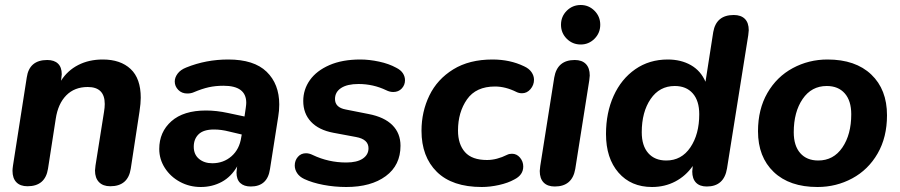

<svg xmlns="http://www.w3.org/2000/svg" viewBox="-20 -738 3602 768"><path d="M30 -55Q30 -62 32 -76L87 -428Q97 -498 169 -498Q197 -498 212 -483.5Q227 -469 227 -441Q227 -436 225 -422L224 -415Q250 -456 293 -478Q336 -500 391 -500Q462 -500 502.5 -462Q543 -424 543 -347Q543 -325 538 -292L503 -63Q492 7 421 7Q392 7 376 -9.5Q360 -26 360 -56Q361 -66 362 -76L396 -290Q399 -308 399 -322Q399 -390 331 -390Q278 -390 245 -356.5Q212 -323 203 -263L172 -63Q161 7 90 7Q61 7 45.5 -9Q30 -25 30 -55Z M617 -142Q617 -210 665.5 -253Q714 -296 804 -296Q846 -296 892 -286L958 -272L963 -306Q965 -320 965 -327Q965 -395 874 -395Q842 -395 815 -389Q788 -383 755 -369Q744 -364 729 -364Q707 -364 693 -378.5Q679 -393 679 -412Q679 -428 690.5 -443.5Q702 -459 725 -468Q804 -500 893 -500Q996 -500 1046.5 -451Q1097 -402 1097 -320Q1097 -295 1093 -272L1060 -62Q1050 8 983 8Q956 8 941 -6Q926 -20 926 -48Q927 -59 928 -69L929 -73Q905 -31 867 -10.5Q829 10 783 10Q738 10 700 -10.5Q662 -31 639.5 -66Q617 -101 617 -142ZM829 -85Q874 -85 906 -113Q938 -141 945 -189L947 -200L896 -212Q865 -220 836 -220Q794 -220 774.5 -201Q755 -182 755 -151Q755 -120 776 -102.5Q797 -85 829 -85Z M1197 -22Q1178 -31 1168.5 -45.5Q1159 -60 1159 -76Q1159 -96 1171.5 -110.5Q1184 -125 1204 -125Q1217 -125 1231 -118Q1294 -88 1365 -88Q1408 -88 1431 -103.5Q1454 -119 1454 -145Q1454 -181 1404 -190L1313 -207Q1255 -218 1224 -251Q1193 -284 1193 -334Q1193 -380 1219.5 -417.5Q1246 -455 1297.5 -477.5Q1349 -500 1421 -500Q1457 -500 1496.5 -491.5Q1536 -483 1565 -467Q1583 -458 1591.5 -445Q1600 -432 1600 -417Q1600 -398 1587 -384Q1574 -370 1553 -370Q1539 -370 1525 -377Q1473 -402 1414 -402Q1369 -402 1344.5 -386Q1320 -370 1320 -342Q1320 -308 1363 -300L1454 -282Q1517 -270 1549.5 -237.5Q1582 -205 1582 -155Q1582 -77 1523 -33.5Q1464 10 1365 10Q1318 10 1273.5 1.5Q1229 -7 1197 -22Z M1666 -215Q1666 -291 1697.5 -356Q1729 -421 1793 -460.5Q1857 -500 1950 -500Q2020 -500 2076 -473Q2096 -464 2106 -449.5Q2116 -435 2116 -419Q2116 -398 2102 -381.5Q2088 -365 2068 -365Q2056 -365 2046 -370Q2002 -392 1960 -392Q1884 -392 1848 -340.5Q1812 -289 1812 -216Q1812 -161 1840 -129.5Q1868 -98 1928 -98Q1967 -98 2009 -119Q2017 -123 2028 -123Q2047 -123 2060 -107.5Q2073 -92 2073 -72Q2073 -38 2037 -20Q2012 -6 1976 2Q1940 10 1907 10Q1789 10 1727.5 -50.5Q1666 -111 1666 -215Z M2139 -54Q2140 -64 2141 -74L2197 -428Q2209 -498 2279 -498Q2308 -498 2323.5 -482Q2339 -466 2339 -436Q2338 -426 2337 -416L2281 -62Q2269 8 2199 8Q2170 8 2154.5 -8Q2139 -24 2139 -54ZM2224 -639Q2224 -672 2247 -695Q2270 -718 2303 -718Q2335 -718 2358 -695Q2381 -672 2381 -639Q2381 -606 2358 -583Q2335 -560 2303 -560Q2270 -560 2247 -583Q2224 -606 2224 -639Z M2404 -202Q2404 -287 2434.5 -354.5Q2465 -422 2521 -461Q2577 -500 2651 -500Q2704 -500 2743.5 -477.5Q2783 -455 2802 -411L2833 -610Q2845 -678 2915 -678Q2944 -678 2959.5 -662.5Q2975 -647 2975 -617Q2974 -607 2973 -597L2888 -64Q2876 8 2807 8Q2779 8 2764 -7.5Q2749 -23 2749 -52Q2749 -58 2751 -74Q2723 -34 2681 -12Q2639 10 2588 10Q2504 10 2454 -47.5Q2404 -105 2404 -202ZM2777 -281Q2777 -335 2751 -364.5Q2725 -394 2679 -394Q2618 -394 2582.5 -342Q2547 -290 2547 -209Q2547 -155 2573 -125.5Q2599 -96 2645 -96Q2706 -96 2741.5 -148.5Q2777 -201 2777 -281Z M3012 -213Q3012 -301 3049.5 -366Q3087 -431 3151 -465.5Q3215 -500 3290 -500Q3402 -500 3465 -440Q3528 -380 3528 -277Q3528 -189 3490.5 -124Q3453 -59 3389 -24.5Q3325 10 3250 10Q3138 10 3075 -50Q3012 -110 3012 -213ZM3385 -281Q3385 -335 3359 -364.5Q3333 -394 3287 -394Q3226 -394 3190.5 -342Q3155 -290 3155 -209Q3155 -155 3181 -125.5Q3207 -96 3253 -96Q3314 -96 3349.5 -148Q3385 -200 3385 -281Z"/></svg>

Font: SN Pro Bold
Style: Bold Italic
Weight: 700
Italic angle: -9°
Designer: Tobias Whetton
Foundry: Supernotes
Version: Version 1.003